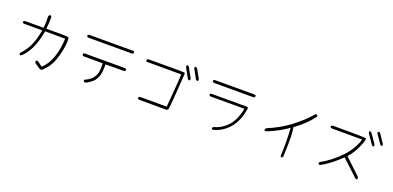

<svg xmlns="http://www.w3.org/2000/svg" viewBox="6 -1834 5988 2925"><g transform="rotate(20 3000.0 -372.0)"><path d="M510 -739Q511 -693 508 -646Q505 -599 500 -552Q839 -555 857 -546Q875 -535 865 -429Q860 -374 846.5 -313.5Q833 -253 812 -186Q790 -118 755 -62Q720 -6 673 38Q650 68 619 61L523 -3Q508 -30 521 -42Q533 -53 558 -38L630 16Q719 -63 769 -206Q816 -347 821 -507L496 -509Q479 -416 457 -343.5Q435 -271 409 -218Q357 -113 290 -49Q262 -27 252 -44Q242 -60 261 -83Q321 -143 370 -239Q394 -287 414 -354Q434 -421 450 -507H152Q126 -515 130 -531Q133 -550 157 -551H455Q467 -644 461 -738Q468 -764 487 -766Q506 -766 510 -739Z M1854 -688Q1878 -688 1879 -667Q1880 -646 1854 -643H1148Q1124 -645 1123 -663Q1121 -684 1148 -688ZM1831 -398Q1855 -398 1855 -378Q1855 -356 1831 -352L1532 -350Q1536 -228 1512 -159Q1499 -125 1484.5 -100Q1470 -75 1451 -58Q1416 -25 1358 9Q1314 25 1307 0Q1300 -24 1338 -33Q1402 -68 1432 -104Q1447 -124 1459 -145.5Q1471 -167 1478 -192Q1484 -218 1486.5 -257Q1489 -296 1487 -350L1179 -352Q1155 -352 1155 -374Q1154 -397 1179 -398Z M2944 -629Q2950 -596 2938 -592Q2924 -587 2906 -605L2826 -751Q2816 -779 2833 -784Q2848 -788 2865 -768ZM2742 -743Q2761 -706 2781.5 -670Q2802 -634 2824 -596Q2831 -565 2817 -559Q2803 -553 2787 -572L2701 -727Q2691 -748 2708 -762Q2723 -774 2742 -743ZM2629 -64Q2674 -584 2667 -601L2126 -602Q2097 -598 2097 -619Q2097 -642 2123 -646Q2404 -648 2547 -647.5Q2690 -647 2697 -645Q2720 -642 2714 -611Q2698 -371 2687 -228.5Q2676 -86 2668 -40Q2658 -17 2630 -17L2198 -19Q2173 -22 2174 -41Q2176 -61 2196 -64Z M3816 -695Q3849 -697 3846 -673Q3841 -649 3816 -650H3184Q3152 -656 3156 -675Q3159 -694 3181 -695ZM3796 -446Q3768 -257 3668 -136Q3566 -15 3422 24Q3395 31 3389 15Q3383 -2 3408 -16Q3536 -52 3626 -151Q3716 -252 3752 -438H3209Q3179 -442 3179 -462Q3179 -480 3207 -481H3782Q3804 -478 3796 -446Z M4557 46Q4547 67 4532 65Q4518 63 4517 37Q4520 -2 4521.5 -55.5Q4523 -109 4522 -177Q4521 -311 4513 -406Q4449 -360 4366.5 -315Q4284 -270 4183 -229Q4156 -224 4151 -235Q4146 -248 4164 -273Q4362 -353 4521 -473Q4678 -592 4794 -726Q4808 -739 4823 -730Q4840 -722 4829 -699Q4782 -632 4712 -565Q4642 -498 4550 -430Q4573 -314 4561 -41Z M5917 -656Q5928 -633 5915 -624Q5902 -615 5885 -633L5787 -774Q5778 -803 5793 -808Q5808 -813 5821 -798ZM5799 -607Q5811 -580 5798 -573Q5785 -564 5767 -583L5662 -735Q5652 -758 5663 -769Q5673 -776 5694 -760ZM5109 -657Q5636 -657 5646 -649Q5652 -631 5637 -583Q5629 -559 5616 -528.5Q5603 -498 5586 -462Q5569 -426 5541 -384.5Q5513 -343 5475 -297L5729 -57Q5743 -27 5733 -17Q5724 -4 5697 -25L5441 -265Q5348 -177 5271 -119Q5194 -61 5133 -31Q5106 -19 5099 -41Q5092 -61 5118 -74Q5162 -98 5203 -126Q5244 -154 5283 -185Q5322 -216 5358 -249.5Q5394 -283 5427 -318Q5492 -390 5535 -465Q5579 -541 5598 -611L5107 -612Q5079 -616 5080 -635Q5082 -652 5109 -657Z"/></g></svg>

Font: Yomogi
Style: Regular
Weight: 400
Designer: satsuyako
Foundry: satsuyako
Version: Version 3.100